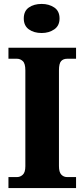

<svg xmlns="http://www.w3.org/2000/svg" viewBox="-20 -957 429 977"><path d="M23 0H367V-56H321Q304 -56 292 -68.5Q280 -81 280 -112V-599Q280 -634 291 -646Q302 -658 321 -658H367V-714H23V-658H67Q83 -658 96 -646Q109 -634 109 -599V-111Q109 -80 96 -68Q83 -56 67 -56H23ZM192 -789Q229 -789 256 -807.5Q283 -826 283 -863Q283 -901 256 -919Q229 -937 192 -937Q153 -937 127 -919Q101 -901 101 -863Q101 -826 127 -807.5Q153 -789 192 -789Z"/></svg>

Font: Noto Serif SemiCondensed Extra
Style: Regular
Weight: 800
Width: 4
Designer: Monotype Design Team
Foundry: Monotype Imaging Inc.
Version: Version 1.002